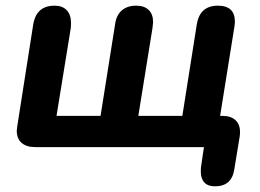

<svg xmlns="http://www.w3.org/2000/svg" viewBox="-20 -518 917 676"><path d="M687 86Q687 74 688 68L698 0H105Q73 0 56 -15Q39 -30 39 -58Q40 -67 41 -75L97 -432Q108 -498 172 -498Q200 -498 215 -482Q230 -466 230 -437Q230 -425 229 -418L179 -110H334L385 -431Q389 -464 408.5 -481Q428 -498 459 -498Q488 -498 503.5 -483Q519 -468 519 -440Q518 -430 517 -420L467 -110H622L673 -433Q684 -498 747 -498Q807 -498 807 -442Q807 -436 805 -422L755 -110H763Q793 -110 809 -95Q825 -80 825 -54Q825 -43 824 -38L805 78Q796 138 737 138Q712 138 699.5 124.5Q687 111 687 86Z"/></svg>

Font: SN Pro Bold
Style: Bold Italic
Weight: 700
Italic angle: -9°
Designer: Tobias Whetton
Foundry: Supernotes
Version: Version 1.003